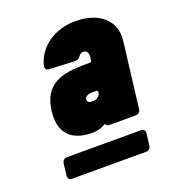

<svg xmlns="http://www.w3.org/2000/svg" viewBox="-95 -779 540 610"><g transform="rotate(-20 175.0 -474.5)"><path d="M211 -568C133 -568 70 -555 59 -466C47 -370 115 -356 157 -356C174 -356 189 -360 200 -367C204 -369 206 -368 206 -366C206 -363 211 -361 220 -361H305C314 -361 321 -367 322 -376L349 -598C357 -665 306 -708 227 -708C155 -708 99 -667 85 -609C83 -599 88 -593 97 -593L185 -589C193 -589 197 -593 203 -600C206 -605 211 -608 217 -608C230 -608 234 -598 233 -584L231 -573C231 -570 229 -568 226 -568ZM192 -450C180 -450 174 -453 175 -463C176 -472 187 -477 200 -477H215C218 -477 219 -475 219 -472V-469C217 -457 206 -450 192 -450ZM38 -296 33 -256C32 -247 37 -241 46 -241H296C305 -241 312 -247 313 -256L318 -296C319 -305 314 -311 305 -311H55C46 -311 39 -305 38 -296Z"/></g></svg>

Font: Barlow Condensed Black
Style: Italic
Weight: 900
Width: 3
Italic angle: -7°
Designer: Jeremy Tribby
Foundry: Tribby Type
Version: Version 1.422;hotconv 1.0.109;makeotfexe 2.5.65596